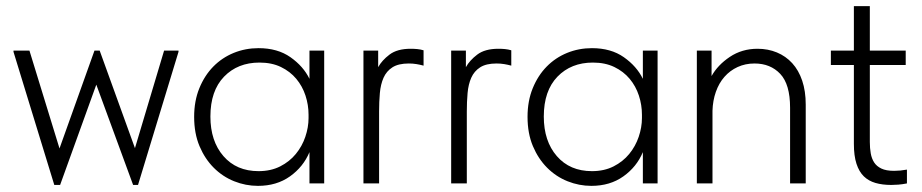

<svg xmlns="http://www.w3.org/2000/svg" viewBox="-20 -598 3005 626"><path d="M24 -429V-433H76L174 -114L288 -433H305L420 -115L515 -433H562V-429L430 5H414L294 -322L176 5H157Z M821 8Q781 8 743.5 -7Q706 -22 677 -51Q648 -80 630.5 -121.5Q613 -163 613 -217Q613 -269 630 -310.5Q647 -352 675.5 -381Q704 -410 742 -425.5Q780 -441 823 -441Q885 -441 927 -411.5Q969 -382 989 -341V-433H1037V0H989V-102Q969 -54 925.5 -23Q882 8 821 8ZM823 -40Q863 -40 893.5 -55.5Q924 -71 944.5 -96Q965 -121 975.5 -152Q986 -183 986 -213V-224Q986 -256 976 -286.5Q966 -317 946 -341Q926 -365 896 -379.5Q866 -394 826 -394Q755 -394 710.5 -348Q666 -302 666 -218Q666 -138 708.5 -89Q751 -40 823 -40Z M1319 -439Q1330 -439 1340.5 -438Q1351 -437 1361 -434V-384Q1350 -387 1338 -389Q1326 -391 1313 -391Q1279 -391 1259.5 -378.5Q1240 -366 1230.5 -344.5Q1221 -323 1218.5 -294.5Q1216 -266 1216 -235V0H1165V-433H1213V-379Q1225 -401 1250 -420Q1275 -439 1319 -439Z M1605 -439Q1616 -439 1626.5 -438Q1637 -437 1647 -434V-384Q1636 -387 1624 -389Q1612 -391 1599 -391Q1565 -391 1545.5 -378.5Q1526 -366 1516.5 -344.5Q1507 -323 1504.5 -294.5Q1502 -266 1502 -235V0H1451V-433H1499V-379Q1511 -401 1536 -420Q1561 -439 1605 -439Z M1908 8Q1868 8 1830.5 -7Q1793 -22 1764 -51Q1735 -80 1717.5 -121.5Q1700 -163 1700 -217Q1700 -269 1717 -310.5Q1734 -352 1762.5 -381Q1791 -410 1829 -425.5Q1867 -441 1910 -441Q1972 -441 2014 -411.5Q2056 -382 2076 -341V-433H2124V0H2076V-102Q2056 -54 2012.5 -23Q1969 8 1908 8ZM1910 -40Q1950 -40 1980.5 -55.5Q2011 -71 2031.5 -96Q2052 -121 2062.5 -152Q2073 -183 2073 -213V-224Q2073 -256 2063 -286.5Q2053 -317 2033 -341Q2013 -365 1983 -379.5Q1953 -394 1913 -394Q1842 -394 1797.5 -348Q1753 -302 1753 -218Q1753 -138 1795.5 -89Q1838 -40 1910 -40Z M2556 -247Q2556 -323 2524 -357Q2492 -391 2440 -391Q2410 -391 2385 -379.5Q2360 -368 2342 -347.5Q2324 -327 2314 -298.5Q2304 -270 2303 -237V0H2252V-433H2300V-350Q2320 -386 2359.5 -412.5Q2399 -439 2450 -439Q2484 -439 2513 -427Q2542 -415 2563 -392Q2584 -369 2595.5 -335Q2607 -301 2607 -257V0H2556V-247Z M2689 -433H2764V-578H2816V-433H2933V-386H2816V-135Q2816 -115 2819 -98Q2822 -81 2830 -68.5Q2838 -56 2853.5 -48.5Q2869 -41 2895 -41Q2905 -41 2915.5 -42Q2926 -43 2937 -45V0Q2922 3 2909 4Q2896 5 2886 5Q2857 5 2834.5 -1.5Q2812 -8 2796.5 -23Q2781 -38 2772.5 -64Q2764 -90 2764 -129V-386H2689Z"/></svg>

Font: Tilda Sans Light
Style: Regular
Weight: 300
Designer: ParaType Ltd
Foundry: ParaType Ltd
Version: Version 1.009